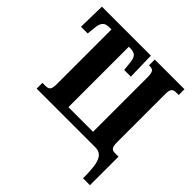

<svg xmlns="http://www.w3.org/2000/svg" viewBox="-229 -910 1317 1317"><g transform="rotate(45 429.0 -252.0)"><path d="M675 0H106V-56H139Q162 -56 172 -68.5Q182 -81 182 -118V-650H162Q127 -650 112 -633.5Q97 -617 93 -582L86 -515H21L25 -714H500L505 -515H440L433 -582Q430 -617 415 -633.5Q400 -650 364 -650H350V-64H589V-591Q589 -631 579.5 -644.5Q570 -658 547 -658H538V-714H826V-658H799Q776 -658 766 -645Q756 -632 756 -596V-132Q756 -96 764.5 -81.5Q773 -67 797 -67H833V210H766Q766 132 758.5 87.5Q751 43 731 21.5Q711 0 675 0Z"/></g></svg>

Font: Noto Serif CondBlack
Style: Regular
Weight: 900
Width: 3
Designer: Monotype Design Team
Foundry: Monotype Imaging Inc.
Version: Version 1.001